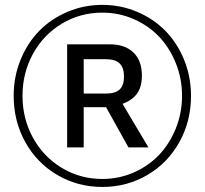

<svg xmlns="http://www.w3.org/2000/svg" viewBox="-20 -737 826 775"><path d="M35.2 -350.1Q35.2 -426.8 62.7 -494.9Q90.3 -563 137.9 -611.8Q185.5 -660.6 252 -689Q318.4 -717.3 393.1 -717.3Q467.8 -717.3 534.2 -689Q600.6 -660.6 648.2 -611.8Q695.8 -563 723.4 -494.9Q751 -426.8 751 -350.1Q751 -248 704.1 -163.6Q657.2 -79.1 575 -30.8Q492.7 17.6 393.1 17.6Q293.5 17.6 211.2 -30.8Q128.9 -79.1 82 -163.6Q35.2 -248 35.2 -350.1ZM70.8 -350.1Q70.8 -258.3 113 -181.2Q155.3 -104 229.5 -59.3Q303.7 -14.6 393.1 -14.6Q460.4 -14.6 520.3 -41Q580.1 -67.4 622.6 -112.3Q665 -157.2 689.9 -219.2Q714.8 -281.2 714.8 -350.1Q714.8 -419.4 689.9 -481.4Q665 -543.5 622.6 -588.4Q580.1 -633.3 520.3 -659.7Q460.4 -686 393.1 -686Q303.7 -686 229.5 -641.4Q155.3 -596.7 113 -519.5Q70.8 -442.4 70.8 -350.1ZM251 -142.1V-558.1H422.9Q484.4 -558.1 518.6 -525.1Q552.7 -492.2 552.7 -432.6Q552.7 -384.8 532.2 -357.9Q511.7 -331.1 474.6 -317.9L579.1 -142.1H498.5L408.2 -304.2H317.9V-142.1ZM480.5 -427.7Q480.5 -463.4 463.1 -480.7Q445.8 -498 408.2 -498H317.9V-359.4H408.2Q445.8 -359.4 463.1 -376Q480.5 -392.6 480.5 -427.7Z"/></svg>

Font: Cooper*
Style: Bold
Weight: 700
Designer: Owen Earl
Foundry: indestructible type*
Version: Version 0.001